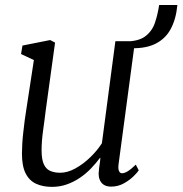

<svg xmlns="http://www.w3.org/2000/svg" viewBox="-20 -718 711 748"><path d="M182.5 10Q147 10 120.8 -2Q94.5 -14 80 -42.2Q65.5 -70.5 65.5 -120Q65.5 -137 66.8 -158.2Q68 -179.5 70.8 -203.5Q73.5 -227.5 76.5 -251Q79.5 -274.5 83 -294.5L112 -484L62 -507.5L67.5 -540.5L175.5 -562L194.5 -552L158.5 -290.5Q156 -269.5 153.2 -249Q150.5 -228.5 147.8 -208.8Q145 -189 143.5 -170Q142 -151 142 -132.5Q142 -97 150.8 -78Q159.5 -59 176 -52Q192.5 -45 214.5 -45Q243 -45 273.5 -61.8Q304 -78.5 331.2 -104.8Q358.5 -131 377 -160L429.5 -557.5H506L442 -79Q439.5 -61 443.5 -52Q447.5 -43 455 -43Q465 -43 478 -51Q491 -59 509 -76.5L520.5 -54.5Q516.5 -47.5 501 -32Q485.5 -16.5 462.8 -3.8Q440 9 413 9Q385.5 9 373.2 -9Q361 -27 365.5 -56Q365.5 -57.5 366 -62.8Q366.5 -68 367.8 -75Q369 -82 369.8 -89.2Q370.5 -96.5 371 -102.5L370 -103.5Q354 -82 334.2 -61.5Q314.5 -41 290.8 -25Q267 -9 240 0.5Q213 10 182.5 10ZM600 -698.5H671Q666 -643.5 644.5 -604Q623 -564.5 580.8 -545.2Q538.5 -526 470.5 -531L465 -556.5Q518.5 -556 545.5 -576.2Q572.5 -596.5 583.5 -629Q594.5 -661.5 600 -698.5Z"/></svg>

Font: Merriweather 28pt Light
Style: Italic
Weight: 300
Italic angle: -7.8°
Version: Version 2.101